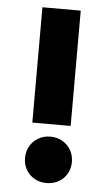

<svg xmlns="http://www.w3.org/2000/svg" viewBox="-52 -740 439 780"><g transform="rotate(5 167.5 -350.0)"><path d="M89.1 -234.7V-705H245.4V-234.7ZM167.1 5Q140.3 5 118.5 -7.3Q96.7 -19.7 84.3 -41.2Q72 -62.8 72 -88.9Q72 -116 84.3 -137.5Q96.7 -158.9 118.5 -171.6Q140.3 -184.3 167.1 -184.3Q194.9 -184.3 216.7 -171.6Q238.5 -158.9 250.9 -137.5Q263.2 -116 263.2 -88.9Q263.2 -62.8 250.9 -41.2Q238.5 -19.7 216.7 -7.3Q194.9 5 167.1 5Z"/></g></svg>

Font: TikTok Sans Light
Style: Regular
Weight: 300
Version: Version 4.000